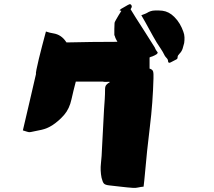

<svg xmlns="http://www.w3.org/2000/svg" viewBox="-20 -842 1040 932"><path d="M129 -201Q121 -199 112 -202.5Q103 -206 91 -209Q108 -280 123.5 -348Q139 -416 155 -484Q153 -484 157 -504.5Q161 -525 168.5 -556Q176 -587 184 -617.5Q192 -648 197.5 -668.5Q203 -689 203 -689Q217 -685 221.5 -683.5Q226 -682 239 -680Q277 -674 300 -640Q302 -638 303 -636Q425 -639 546 -639H550Q546 -646 542.5 -653Q539 -660 537 -668Q535 -670 535 -673Q535 -687 535 -701Q535 -715 536 -729Q536 -733 538.5 -737.5Q541 -742 543 -746Q549 -757 555.5 -767.5Q562 -778 569 -789Q565 -791 560 -792Q563 -794 564.5 -796Q566 -798 568 -799Q576 -804 584.5 -808.5Q593 -813 601 -818Q605 -820 609 -821.5Q613 -823 617 -818Q623 -810 616 -801Q615 -800 614 -797Q625 -779 638 -758Q661 -722 684.5 -685.5Q708 -649 731 -612Q732 -610 733 -607.5Q734 -605 735 -603Q737 -599 739.5 -595.5Q742 -592 746 -587Q745 -587 744.5 -584.5Q744 -582 742 -580Q732 -573 719 -568Q715 -567 712 -566Q709 -565 706 -563V-509Q720 -505 723 -495.5Q726 -486 725 -462Q722 -344 707.5 -226.5Q693 -109 683 7Q682 19 680.5 33Q679 47 677 64Q664 65 651 68Q638 71 626 70Q597 68 568.5 64.5Q540 61 511 58Q491 56 484.5 49Q478 42 473 21Q466 -14 470 -49.5Q474 -85 475 -120Q477 -167 480 -215Q483 -263 485 -311Q487 -337 488.5 -361Q490 -385 490 -409Q490 -423 496 -430Q502 -437 513 -443Q513 -443 512.5 -443.5Q512 -444 512 -445Q498 -444 489 -444.5Q480 -445 480 -446H348Q342 -425 337 -403Q332 -381 327 -360Q317 -314 291.5 -284.5Q266 -255 234 -234Q209 -218 182 -212Q155 -206 129 -201ZM779 -573Q771 -590 761 -604.5Q751 -619 741 -635Q722 -667 704 -700.5Q686 -734 666 -768Q674 -771 680.5 -773.5Q687 -776 693 -779Q710 -790 729.5 -791Q749 -792 768 -790Q800 -786 826 -760Q842 -744 852.5 -726Q863 -708 870 -688Q875 -675 875.5 -661Q876 -647 874 -633Q871 -620 866.5 -606Q862 -592 851 -581Q847 -577 844.5 -573Q842 -569 842 -563Q842 -556 835 -553Q828 -550 821.5 -546Q815 -542 808 -539Q804 -537 800.5 -537.5Q797 -538 796 -543Q796 -553 789.5 -559.5Q783 -566 779 -573Z"/></svg>

Font: Palette Mosaic
Style: Regular
Weight: 400
Designer: Shibuyafont
Version: Version 1.001